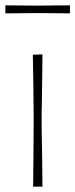

<svg xmlns="http://www.w3.org/2000/svg" viewBox="-21 -699 282 719"><path d="M103 0Q104 -56.5 104.2 -108.5Q104.5 -160.5 105 -221V-271Q104.5 -332 103.8 -385Q103 -438 102 -494L138 -495.5Q137.5 -439 136.8 -385.5Q136 -332 135 -271V-221Q136 -160.5 136.8 -108.5Q137.5 -56.5 138 0ZM-1 -649V-679Q26 -678.5 56.5 -678.5Q87 -678.5 120 -678Q153 -678.5 183.5 -678.5Q214 -678.5 241 -679V-649Q214 -649.5 183.5 -649.5Q153 -649.5 120 -650Q87 -649.5 56.5 -649.5Q26 -649.5 -1 -649Z"/></svg>

Font: Commissioner Loud Thin
Style: Regular
Weight: 100
Designer: Kostas Bartsokas
Foundry: Kostas Bartsokas
Version: Version 1.000; ttfautohint (v1.8.3)